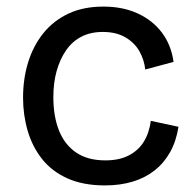

<svg xmlns="http://www.w3.org/2000/svg" viewBox="-20 -550 587 583"><path d="M299 13Q232 13 184.5 -8.5Q137 -30 107.5 -67.5Q78 -105 64 -153Q50 -201 50 -253Q50 -311 65.5 -361Q81 -411 111.5 -449Q142 -487 187.5 -508.5Q233 -530 294 -530Q353 -530 398.5 -509Q444 -488 472 -450.5Q500 -413 507 -362L421 -339Q418 -368 403.5 -394Q389 -420 361 -436.5Q333 -453 292 -453Q255 -453 227 -438.5Q199 -424 180.5 -397Q162 -370 152 -334.5Q142 -299 142 -255Q142 -197 159 -154Q176 -111 211 -87Q246 -63 300 -63Q342 -63 371 -78Q400 -93 416.5 -119.5Q433 -146 438 -183L522 -165Q515 -121 496.5 -88Q478 -55 449.5 -32.5Q421 -10 383 1.5Q345 13 299 13Z"/></svg>

Font: Bricolage Grotesque 20pt
Style: Regular
Weight: 400
Version: Version 1.001;gftools[0.9.33.dev8+g029e19f]